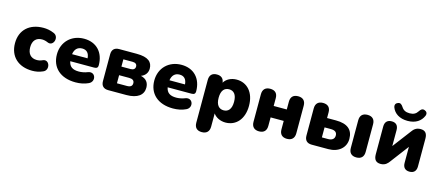

<svg xmlns="http://www.w3.org/2000/svg" viewBox="-58 -1380 5089 2222"><g transform="rotate(15 2486.0 -269.5)"><path d="M312 11C351 11 392 5 437 -15C515 -45 476 -175 398 -138C375 -127 352 -123 331 -123C260 -123 220 -169 220 -247C220 -325 260 -369 331 -369C352 -369 376 -364 398 -354C475 -317 517 -446 439 -477C393 -497 351 -503 312 -503C146 -503 38 -406 38 -247C38 -87 146 11 312 11Z M831 11C884 11 939 1 984 -21C1061 -56 1028 -173 941 -141C906 -126 864 -120 836 -120C762 -120 722 -146 710 -210H995C1027 -210 1041 -222 1041 -249C1041 -404 947 -503 799 -503C649 -503 540 -398 540 -247C540 -89 650 11 831 11ZM807 -388C859 -388 891 -357 895 -294H709C718 -356 753 -388 807 -388Z M1439 0C1571 0 1640 -54 1640 -140C1640 -199 1612 -242 1544 -258C1592 -276 1621 -314 1621 -364C1621 -442 1571 -492 1431 -492H1221C1165 -492 1135 -462 1135 -407V-86C1135 -30 1165 0 1221 0ZM1298 -390H1409C1442 -390 1462 -376 1462 -347C1462 -319 1442 -303 1409 -303H1298ZM1298 -200H1418C1460 -200 1481 -184 1481 -152C1481 -119 1460 -103 1418 -103H1298Z M1998 11C2051 11 2106 1 2151 -21C2228 -56 2195 -173 2108 -141C2073 -126 2031 -120 2003 -120C1929 -120 1889 -146 1877 -210H2162C2194 -210 2208 -222 2208 -249C2208 -404 2114 -503 1966 -503C1816 -503 1707 -398 1707 -247C1707 -89 1817 11 1998 11ZM1974 -388C2026 -388 2058 -357 2062 -294H1876C1885 -356 1920 -388 1974 -388Z M2391 189C2449 189 2481 158 2481 99V-59C2509 -17 2565 11 2627 11C2754 11 2842 -87 2842 -246C2842 -406 2753 -503 2627 -503C2561 -503 2504 -473 2477 -426C2472 -475 2442 -501 2390 -501C2333 -501 2303 -470 2303 -412V99C2303 158 2334 189 2391 189ZM2571 -120C2516 -120 2478 -158 2478 -246C2478 -335 2516 -372 2571 -372C2625 -372 2663 -335 2663 -246C2663 -158 2625 -120 2571 -120Z M3029 9C3088 9 3118 -23 3118 -81V-182H3275V-81C3275 -23 3306 9 3364 9C3421 9 3453 -23 3453 -81V-412C3453 -470 3421 -501 3364 -501C3306 -501 3275 -470 3275 -412V-319H3118V-412C3118 -470 3087 -501 3029 -501C2972 -501 2940 -470 2940 -412V-81C2940 -23 2972 9 3029 9Z M3858 0C3980 0 4063 -72 4063 -176C4063 -288 3994 -344 3858 -344H3751V-412C3751 -470 3720 -501 3662 -501C3605 -501 3573 -470 3573 -412V-86C3573 -30 3603 0 3659 0ZM4195 9C4253 9 4284 -23 4284 -81V-412C4284 -470 4252 -501 4195 -501C4137 -501 4106 -470 4106 -412V-81C4106 -23 4137 9 4195 9ZM3751 -232H3825C3874 -232 3901 -215 3901 -174C3901 -133 3872 -112 3825 -112H3751Z M4658 -553C4756 -553 4816 -598 4844 -662C4858 -694 4843 -716 4817 -725C4790 -734 4773 -721 4754 -692C4734 -660 4704 -644 4658 -644C4612 -644 4582 -660 4562 -692C4543 -721 4526 -734 4500 -725C4473 -716 4460 -694 4472 -662C4497 -598 4560 -553 4658 -553ZM4486 9C4542 9 4568 -23 4586 -47L4752 -267V-75C4752 -21 4780 9 4832 9C4884 9 4912 -21 4912 -75V-407C4912 -472 4885 -501 4830 -501C4775 -501 4748 -470 4730 -445L4564 -226V-417C4564 -472 4536 -501 4485 -501C4433 -501 4404 -472 4404 -417V-85C4404 -21 4431 9 4486 9Z"/></g></svg>

Font: Nunito Black
Style: Regular
Weight: 900
Designer: Vernon Adams
Foundry: Vernon Adams
Version: Version 3.602